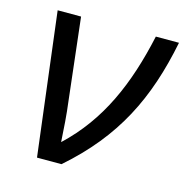

<svg xmlns="http://www.w3.org/2000/svg" viewBox="-85 -617 675 697"><g transform="rotate(15 252.0 -268.0)"><path d="M48 -536 114 0H206C380 -152 460 -316 504 -536H417C376 -348 311 -196 184 -77C181 -126 178 -177 171 -230L136 -536Z"/></g></svg>

Font: BC Sans
Style: Italic
Weight: 400
Italic angle: -12°
Designer: Monotype Design Team
Designer: Province of B.C.
Foundry: Monotype Imaging Inc.
Version: Version 2.000;GOOG;noto-source:20170915:90ef993387c0